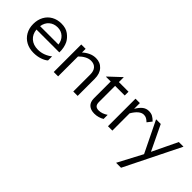

<svg xmlns="http://www.w3.org/2000/svg" viewBox="42 -1320 2328 2328"><g transform="rotate(45 1205.5 -156.5)"><path d="M290 -482Q367 -482 416 -445.5Q465 -409 489 -363Q504 -333 512 -293.5Q520 -254 518 -216H126Q133 -141 182.5 -98Q232 -55 310 -55Q362 -55 408.5 -73Q455 -91 490 -120V-50Q463 -25 412 -7.5Q361 10 300 10Q227 10 170.5 -20.5Q114 -51 82 -107Q50 -163 50 -236Q50 -309 80.5 -365Q111 -421 165.5 -451.5Q220 -482 290 -482ZM443 -276Q435 -340 393 -378.5Q351 -417 290 -417Q226 -417 182 -379.5Q138 -342 128 -276Z M713 -472V-409Q747 -441 790.5 -461.5Q834 -482 882 -482Q956 -482 1002 -431.5Q1048 -381 1048 -293V0H973V-293Q973 -352 944 -384.5Q915 -417 862 -417Q824 -417 785.5 -396.5Q747 -376 713 -341V0H638V-472Z M1283 -407V-131Q1283 -91 1300 -73Q1317 -55 1353 -55Q1410 -55 1468 -95V-25Q1443 -9 1410 0.5Q1377 10 1343 10Q1279 10 1243.5 -23Q1208 -56 1208 -121V-407H1128V-412L1283 -557V-472H1448V-407Z M1568 0V-472H1643V-373Q1676 -429 1710.5 -455.5Q1745 -482 1789 -482Q1827 -482 1853.5 -468Q1880 -454 1911 -423L1865 -364Q1842 -386 1822.5 -396.5Q1803 -407 1778 -407Q1708 -407 1643 -296V0Z M2391 -472 2036 244H1951L2117 -70L1921 -472H2001L2156 -149L2311 -472Z"/></g></svg>

Font: Madhuban Light
Style: Regular
Weight: 300
Designer: jaikishan Patel
Foundry: MagicType
Version: Version 1.000